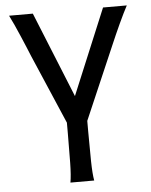

<svg xmlns="http://www.w3.org/2000/svg" viewBox="-53 -542 648 825"><g transform="rotate(-5 271.0 -129.5)"><path d="M217.3 239.3Q222.7 210 223.6 154.5Q224.6 99.1 224.6 26.9V-18.6L96.7 -316.4Q89.8 -333 80.1 -356.7Q70.3 -380.4 59.3 -405.8Q48.3 -431.2 37.4 -455.6Q26.4 -480 17.1 -498H119.6L269 -129.4L422.4 -498H524.9Q517.1 -483.9 507.6 -464.1Q498 -444.3 487.8 -422.4Q477.5 -400.4 468 -378.7Q458.5 -356.9 450.7 -338.9L312.5 -18.6V26.9Q312.5 99.1 313.5 154.5Q314.5 210 319.8 239.3Z"/></g></svg>

Font: Andika
Style: Regular
Weight: 400
Designer: Victor Gaultney, Annie Olsen, Julie Remington, Don Collingsworth, Eric Hays
Foundry: SIL International
Version: Version 1.001